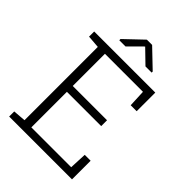

<svg xmlns="http://www.w3.org/2000/svg" viewBox="-253 -1016 1135 1135"><g transform="rotate(45 314.0 -448.5)"><path d="M37.1 0V-42.5L116.7 -48.8V-661.6L37.1 -668V-710.9H547.9V-555.2H498L493.2 -662.6H175.3V-393.6H461.9V-344.7H175.3V-47.4H508.3L513.2 -155.8H562.5V0ZM178.7 -779.3V-789.6L291.5 -897H335.4L449.2 -788.1V-779.3H397.5L313 -861.3L230.5 -779.3Z"/></g></svg>

Font: Roboto Slab Light
Style: Regular
Weight: 300
Designer: Google
Version: Version 2.000; ttfautohint (v1.8.1.43-b0c9)